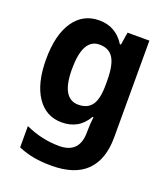

<svg xmlns="http://www.w3.org/2000/svg" viewBox="-144 -658 872 999"><g transform="rotate(20 292.0 -158.0)"><path d="M234 -556Q326 -556 376 -476H382L393 -546H514V-10Q514 112 450 176Q386 240 256 240Q203 240 158.5 232Q114 224 72 206V88Q163 130 260 130Q315 130 343.5 101Q372 72 372 11V0Q372 -16 373.5 -36Q375 -56 377 -72H372Q347 -29 311.5 -9.5Q276 10 230 10Q142 10 92 -64.5Q42 -139 42 -271Q42 -406 93 -481Q144 -556 234 -556ZM278 -438Q186 -438 186 -269Q186 -106 280 -106Q330 -106 354.5 -139.5Q379 -173 379 -253V-274Q379 -361 355 -399.5Q331 -438 278 -438Z"/></g></svg>

Font: Noto Sans Armenian SemiCondensed
Style: Bold
Weight: 700
Width: 4
Designer: Monotype Design Team
Foundry: Monotype Imaging Inc.
Version: Version 2.008; ttfautohint (v1.8.4.7-5d5b)